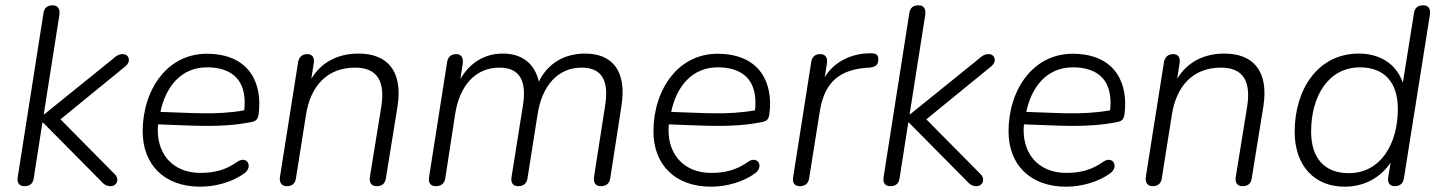

<svg xmlns="http://www.w3.org/2000/svg" viewBox="-20 -696 5429 724"><path d="M72 6C92 6 104 -3 107 -23L140 -234H142L357 -17C372 0 381 6 397 6C420 6 432 -19 413 -39L208 -246L453 -446C476 -465 466 -492 443 -492C429 -492 420 -487 407 -475L147 -265H145L204 -640C207 -663 198 -676 179 -676C159 -676 147 -667 144 -647L47 -29C43 -6 53 6 72 6Z M735 8C793 8 858 -10 902 -43C935 -67 912 -111 875 -86C832 -55 788 -44 736 -44C626 -44 566 -123 576 -227C707 -223 810 -213 924 -235C942 -238 952 -243 955 -264C971 -380 922 -487 773 -493C613 -501 519 -359 518 -203C517 -75 600 8 735 8ZM585 -274C603 -362 659 -447 771 -442C876 -437 911 -372 901 -280C795 -261 699 -271 585 -274Z M1061 6C1082 6 1093 -4 1096 -24L1134 -264C1151 -371 1213 -441 1319 -441C1400 -441 1433 -393 1418 -295L1375 -30C1371 -7 1381 6 1400 6C1421 6 1432 -4 1435 -23L1479 -295C1500 -430 1439 -494 1332 -494C1251 -494 1190 -459 1154 -399L1163 -457C1167 -479 1157 -492 1139 -492C1120 -492 1107 -481 1104 -461L1036 -31C1032 -8 1042 6 1061 6Z M1623 6C1643 6 1656 -4 1659 -23L1696 -264C1713 -375 1774 -441 1863 -441C1938 -441 1967 -394 1952 -299L1909 -29C1905 -6 1915 6 1934 6C1954 6 1966 -4 1969 -23L2007 -264C2024 -375 2085 -441 2173 -441C2248 -441 2277 -394 2262 -299L2220 -29C2217 -6 2226 6 2246 6C2266 6 2278 -4 2281 -23L2323 -294C2345 -430 2288 -494 2186 -494C2106 -494 2044 -455 2012 -388C1996 -458 1947 -494 1876 -494C1808 -494 1752 -460 1716 -398L1725 -456C1728 -478 1719 -492 1701 -492C1682 -492 1669 -482 1666 -462L1598 -29C1594 -6 1604 6 1623 6Z M2661 8C2719 8 2784 -10 2828 -43C2861 -67 2838 -111 2801 -86C2758 -55 2714 -44 2662 -44C2552 -44 2492 -123 2502 -227C2633 -223 2736 -213 2850 -235C2868 -238 2878 -243 2881 -264C2897 -380 2848 -487 2699 -493C2539 -501 2445 -359 2444 -203C2443 -75 2526 8 2661 8ZM2511 -274C2529 -362 2585 -447 2697 -442C2802 -437 2837 -372 2827 -280C2721 -261 2625 -271 2511 -274Z M2996 6C3016 6 3028 -4 3031 -23L3071 -274C3086 -369 3129 -430 3243 -440L3259 -441C3284 -444 3292 -453 3292 -473C3292 -490 3283 -496 3258 -495C3189 -494 3125 -463 3090 -405L3098 -456C3102 -479 3092 -492 3073 -492C3054 -492 3042 -482 3039 -462L2971 -29C2967 -6 2976 6 2996 6Z M3337 6C3357 6 3369 -3 3372 -23L3405 -234H3407L3622 -17C3637 0 3646 6 3662 6C3685 6 3697 -19 3678 -39L3473 -246L3718 -446C3741 -465 3731 -492 3708 -492C3694 -492 3685 -487 3672 -475L3412 -265H3410L3469 -640C3472 -663 3463 -676 3444 -676C3424 -676 3412 -667 3409 -647L3312 -29C3308 -6 3318 6 3337 6Z M4000 8C4058 8 4123 -10 4167 -43C4200 -67 4177 -111 4140 -86C4097 -55 4053 -44 4001 -44C3891 -44 3831 -123 3841 -227C3972 -223 4075 -213 4189 -235C4207 -238 4217 -243 4220 -264C4236 -380 4187 -487 4038 -493C3878 -501 3784 -359 3783 -203C3782 -75 3865 8 4000 8ZM3850 -274C3868 -362 3924 -447 4036 -442C4141 -437 4176 -372 4166 -280C4060 -261 3964 -271 3850 -274Z M4326 6C4347 6 4358 -4 4361 -24L4399 -264C4416 -371 4478 -441 4584 -441C4665 -441 4698 -393 4683 -295L4640 -30C4636 -7 4646 6 4665 6C4686 6 4697 -4 4700 -23L4744 -295C4765 -430 4704 -494 4597 -494C4516 -494 4455 -459 4419 -399L4428 -457C4432 -479 4422 -492 4404 -492C4385 -492 4372 -481 4369 -461L4301 -31C4297 -8 4307 6 4326 6Z M5050 8C5126 8 5186 -27 5224 -83L5215 -30C5211 -7 5220 6 5239 6C5259 6 5271 -4 5274 -24L5372 -641C5375 -664 5366 -676 5347 -676C5327 -676 5315 -667 5312 -647L5270 -384C5244 -459 5179 -494 5104 -494C4948 -494 4862 -357 4862 -199C4862 -71 4937 8 5050 8ZM5066 -43C4977 -43 4924 -97 4924 -200C4924 -333 4989 -442 5108 -442C5198 -442 5251 -388 5251 -285C5251 -153 5186 -43 5066 -43Z"/></svg>

Font: SN Pro Light
Style: Italic
Weight: 300
Italic angle: -8.99998°
Designer: Tobias Whetton
Foundry: Supernotes
Version: Version 1.001;Glyphs 3.2 (3249)